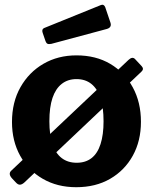

<svg xmlns="http://www.w3.org/2000/svg" viewBox="-20 -771 636 801"><path d="M82 -10Q72 -1 63.5 -0.5Q55 0 46 -10L30 -27Q13 -46 27 -59L516 -521Q532 -536 543 -525L571 -495Q582 -483 570 -472ZM298 10Q219 10 158.5 -25Q98 -60 64 -121.5Q30 -183 30 -262Q30 -345 65.5 -407.5Q101 -470 161.5 -505Q222 -540 299 -540Q380 -540 440 -504.5Q500 -469 534 -406.5Q568 -344 568 -263Q568 -183 534 -121.5Q500 -60 439.5 -25Q379 10 298 10ZM300 -92Q337 -92 362 -111.5Q387 -131 399.5 -170Q412 -209 412 -265Q412 -324 399 -362.5Q386 -401 361 -421Q336 -441 299 -441Q263 -441 237.5 -421Q212 -401 199 -362.5Q186 -324 186 -265Q186 -208 199 -169.5Q212 -131 237.5 -111.5Q263 -92 300 -92ZM419 -741 441 -676Q447 -656 425 -650L194 -588Q183 -586 178 -588.5Q173 -591 170 -599L158 -634Q153 -649 164 -654L401 -750Q413 -755 419 -741Z"/></svg>

Font: Libre Franklin Thin
Style: Bold
Weight: 700
Version: Version 3.000